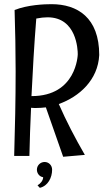

<svg xmlns="http://www.w3.org/2000/svg" viewBox="-20 -746 511 921"><path d="M387 -3C340 -84 298 -165 262 -247C360 -282 450 -362 456 -482C456 -662 351 -726 227 -726C193 -726 113 -723 50 -698C53 -600 55 -502 55 -404C55 -268 52 -133 48 2H121C123 -75 125 -152 129 -229C137 -228 145 -228 153 -228C168 -228 184 -229 200 -231L283 6ZM154 -657C174 -661 192 -663 208 -663C348 -663 353 -507 353 -486C353 -482 347 -285 132 -285H131C137 -408 144 -533 154 -657ZM230 68C230 47 214 31 194 31C174 31 157 47 157 68C157 86 170 102 187 104C187 120 174 135 160 143L171 155C210 146 230 106 230 68Z"/></svg>

Font: Englebert
Style: Regular
Weight: 400
Designer: Astigmatic (AOETI)
Foundry: Astigmatic (AOETI)
Version: Version 1.000